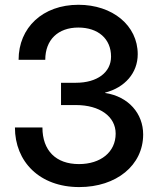

<svg xmlns="http://www.w3.org/2000/svg" viewBox="-20 -759 648 791"><path d="M306.6 11.7C459.5 11.7 569.8 -78.1 569.8 -205.1C569.8 -291 509.8 -361.3 413.1 -376V-377.4C494.6 -398.4 547.4 -458.5 547.4 -535.6C547.4 -654.3 443.4 -739.3 303.2 -739.3C155.8 -739.3 56.6 -645 56.6 -512.7H166.5C166.5 -595.2 219.2 -645.5 302.7 -645.5C383.8 -645.5 437.5 -599.6 437.5 -525.9C437.5 -460.4 379.9 -418 293 -418H231.4V-326.2H293C390.6 -326.2 456.5 -279.3 456.5 -208.5C456.5 -132.3 394.5 -83 305.2 -83C210.4 -83 154.8 -138.7 154.8 -233.9H41.5C41.5 -93.3 142.6 11.7 306.6 11.7Z"/></svg>

Font: Raveo Display Display Medium
Style: Regular
Weight: 500
Designer: Jakub Foglar, Rasmus Andersson (Inter)
Foundry: Jakubfoglar.com
Version: Version 1.100;Glyphs 3.2.3 (3260)